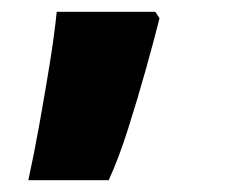

<svg xmlns="http://www.w3.org/2000/svg" viewBox="-20 -166 427 325"><path d="M250 -135Q241 -99 227 -49Q213 1 197 51.5Q181 102 164 139H28Q38 93 47 42.5Q56 -8 64 -57Q72 -106 76 -146H243Z"/></svg>

Font: Noto Sans Thaana Black
Style: Regular
Weight: 900
Designer: David Williams
Foundry: Google Inc.
Version: Version 3.001; ttfautohint (v1.8.4.7-5d5b)